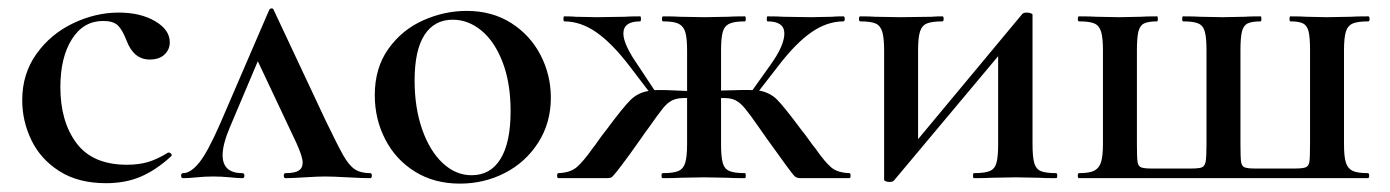

<svg xmlns="http://www.w3.org/2000/svg" viewBox="-20 -425 3316 458"><path d="M33 -186Q33 -249 67 -296.5Q101 -344 154.5 -369.5Q208 -395 263 -395Q315 -395 350 -374.5Q385 -354 385 -324Q385 -307 372.5 -295Q360 -283 337 -283Q299 -283 282 -328Q272 -354 261 -364.5Q250 -375 226 -375Q179 -375 151.5 -331.5Q124 -288 124 -217Q124 -135 162.5 -83.5Q201 -32 283 -32Q311 -32 333 -38.5Q355 -45 381 -61H383Q386 -61 388.5 -58Q391 -55 388 -52Q352 -19 315.5 -3.5Q279 12 233 12Q167 12 122 -16.5Q77 -45 55 -90.5Q33 -136 33 -186Z M863 0Q845 0 809 -2Q773 -4 755 -4Q739 -4 707 -2Q675 0 661 0Q657 0 657 -6Q657 -12 661 -12Q683 -12 692.5 -18Q702 -24 702 -37Q702 -51 687 -84L595 -279L529 -123Q511 -81 511 -55Q511 -12 558 -12Q563 -12 563 -6Q563 0 558 0Q547 0 529 -2Q507 -4 489 -4Q469 -4 449 -2Q431 0 417 0Q412 0 412 -6Q412 -12 417 -12Q435 -12 455.5 -37.5Q476 -63 506 -132L622 -401Q624 -405 628 -405Q632 -405 633 -401L757 -137Q785 -79 798.5 -55Q812 -31 826 -21.5Q840 -12 863 -12Q867 -12 867 -6Q867 0 863 0Z M874 -198Q874 -263 906.5 -308.5Q939 -354 989.5 -376.5Q1040 -399 1093 -399Q1154 -399 1199.5 -370Q1245 -341 1269.5 -293.5Q1294 -246 1294 -192Q1294 -132 1264 -85Q1234 -38 1184.5 -12.5Q1135 13 1077 13Q1016 13 970 -15.5Q924 -44 899 -92.5Q874 -141 874 -198ZM1198 -160Q1198 -227 1179 -276.5Q1160 -326 1128.5 -352Q1097 -378 1060 -378Q1016 -378 992.5 -341.5Q969 -305 969 -233Q969 -168 987 -116.5Q1005 -65 1036 -36Q1067 -7 1105 -7Q1150 -7 1174 -46Q1198 -85 1198 -160Z M2006 0H1891Q1882 0 1877.5 -3Q1873 -6 1856 -29.5Q1839 -53 1808 -96L1794 -116Q1769 -152 1757 -166.5Q1745 -181 1733 -186.5Q1721 -192 1700 -191V-81Q1700 -51 1704 -36.5Q1708 -22 1720 -17Q1732 -12 1757 -12Q1759 -12 1759 -6Q1759 0 1757 0Q1729 0 1714 -1L1660 -2L1604 -1Q1589 0 1561 0Q1558 0 1558 -6Q1558 -12 1561 -12Q1586 -12 1598 -17Q1610 -22 1614.5 -36.5Q1619 -51 1619 -81V-191Q1598 -192 1585.5 -186.5Q1573 -181 1562 -167.5Q1551 -154 1525 -117Q1518 -108 1510 -96Q1489 -67 1483 -58Q1464 -32 1453 -18Q1442 -4 1438.5 -2Q1435 0 1427 0H1312Q1309 0 1309 -6Q1309 -12 1312 -12Q1340 -13 1355.5 -26Q1371 -39 1395 -73Q1400 -79 1407.5 -90Q1415 -101 1427 -116Q1467 -170 1484.5 -187Q1502 -204 1527 -208L1482 -267Q1440 -322 1402.5 -348Q1365 -374 1326 -374Q1324 -374 1324 -380Q1324 -386 1326 -386Q1344 -386 1354 -385L1403 -384L1469 -385Q1482 -386 1507 -386Q1509 -386 1509 -380Q1509 -374 1507 -374Q1467 -374 1467 -345Q1467 -319 1502 -269L1541 -210Q1563 -211 1619 -208V-305Q1619 -335 1614.5 -349Q1610 -363 1598.5 -368.5Q1587 -374 1562 -374Q1559 -374 1559 -380Q1559 -386 1562 -386Q1588 -386 1603 -385L1660 -384L1715 -385Q1730 -386 1757 -386Q1759 -386 1759 -380Q1759 -374 1757 -374Q1732 -374 1720 -368.5Q1708 -363 1704 -348.5Q1700 -334 1700 -304V-209Q1760 -211 1775 -210L1817 -269Q1851 -316 1851 -345Q1851 -374 1811 -374Q1809 -374 1809 -380Q1809 -386 1811 -386Q1836 -386 1849 -385L1915 -384L1964 -385Q1974 -386 1992 -386Q1995 -386 1995 -380Q1995 -374 1992 -374Q1953 -374 1915.5 -348Q1878 -322 1836 -267L1791 -209Q1817 -204 1833.5 -187.5Q1850 -171 1891 -116Q1903 -101 1911 -89.5Q1919 -78 1925 -71Q1948 -38 1963 -25.5Q1978 -13 2006 -12Q2009 -12 2009 -6Q2009 0 2006 0Z M2499 0Q2472 0 2457 -1L2403 -2L2346 -1Q2330 0 2303 0Q2301 0 2301 -6Q2301 -12 2303 -12Q2329 -12 2341 -17Q2353 -22 2357 -36.5Q2361 -51 2361 -81V-291L2113 5Q2110 9 2102 9Q2097 9 2093 7.5Q2089 6 2089 4V-305Q2089 -335 2084.5 -349.5Q2080 -364 2068.5 -369Q2057 -374 2032 -374Q2029 -374 2029 -380Q2029 -386 2032 -386Q2055 -386 2068 -385L2128 -384L2202 -385Q2213 -386 2228 -386Q2231 -386 2231 -380Q2231 -374 2228 -374Q2203 -374 2191 -369Q2179 -364 2174.5 -349.5Q2170 -335 2170 -305V-93L2418 -391Q2421 -395 2429 -395Q2434 -395 2438.5 -393.5Q2443 -392 2443 -390V-81Q2443 -51 2447 -36.5Q2451 -22 2462.5 -17Q2474 -12 2499 -12Q2502 -12 2502 -6Q2502 0 2499 0Z M2554 -12Q2579 -12 2590.5 -18Q2602 -24 2606.5 -38.5Q2611 -53 2611 -83V-305Q2611 -335 2606.5 -349.5Q2602 -364 2590.5 -369Q2579 -374 2554 -374Q2551 -374 2551 -380Q2551 -386 2554 -386Q2581 -386 2596 -385L2650 -384L2700 -385Q2715 -386 2740 -386Q2742 -386 2742 -380Q2742 -374 2740 -374Q2719 -374 2709 -369Q2699 -364 2695.5 -349.5Q2692 -335 2692 -305V-81Q2692 -49 2693.5 -39Q2695 -29 2701.5 -26Q2708 -23 2727 -23H2821Q2841 -23 2847.5 -26Q2854 -29 2856 -39.5Q2858 -50 2858 -82V-305Q2858 -335 2854 -349.5Q2850 -364 2838.5 -369Q2827 -374 2802 -374Q2800 -374 2800 -380Q2800 -386 2802 -386Q2829 -386 2844 -385L2897 -384L2947 -385Q2962 -386 2987 -386Q2989 -386 2989 -380Q2989 -374 2987 -374Q2966 -374 2956 -369Q2946 -364 2942.5 -349.5Q2939 -335 2939 -305V-81Q2939 -49 2940.5 -39Q2942 -29 2948.5 -26Q2955 -23 2974 -23H3068Q3088 -23 3095 -26Q3102 -29 3103.5 -39.5Q3105 -50 3105 -83V-305Q3105 -336 3101.5 -350Q3098 -364 3088.5 -369Q3079 -374 3058 -374Q3056 -374 3056 -380Q3056 -386 3058 -386Q3083 -386 3097 -385L3145 -384L3201 -385Q3216 -386 3244 -386Q3247 -386 3247 -380Q3247 -374 3244 -374Q3219 -374 3207 -369Q3195 -364 3190.5 -349.5Q3186 -335 3186 -305V-81Q3186 -51 3190.5 -37Q3195 -23 3206.5 -17.5Q3218 -12 3243 -12Q3246 -12 3246 -6Q3246 0 3243 0H2554Q2551 0 2551 -6Q2551 -12 2554 -12Z"/></svg>

Font: Cormorant Garamond SemiBold
Style: Regular
Weight: 600
Designer: Christian Thalmann (Catharsis Fonts)
Version: Version 3.000